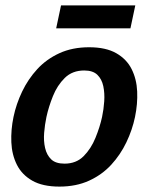

<svg xmlns="http://www.w3.org/2000/svg" viewBox="-20 -683 550 711"><path d="M30 -250Q40 -298 62 -344Q84 -390 118 -427Q152 -464 200 -486Q248 -508 310 -508Q372 -508 410.5 -486Q449 -464 467.5 -427Q486 -390 488 -344Q490 -298 480 -250Q470 -202 448 -156Q426 -110 392 -73Q358 -36 310 -14Q262 8 200 8Q138 8 99.5 -14Q61 -36 42.5 -73Q24 -110 22 -156Q20 -202 30 -250ZM152 -250Q146 -222 143.5 -191.5Q141 -161 147 -135Q153 -109 169.5 -93Q186 -77 219 -77Q262 -77 289.5 -104.5Q317 -132 333.5 -172.5Q350 -213 358 -250Q364 -278 366 -308Q368 -338 362.5 -364Q357 -390 340.5 -406Q324 -422 292 -422Q248 -422 220 -394.5Q192 -367 176 -327Q160 -287 152 -250ZM206 -663H481L463 -578H188Z"/></svg>

Font: Epunda Sans SemiBold
Style: Italic
Weight: 600
Italic angle: -12.0243°
Designer: Simon Atzbach
Foundry: typofactur
Version: Version 2.204; ttfautohint (v1.8.4.7-5d5b)